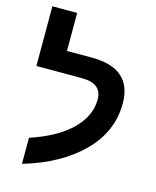

<svg xmlns="http://www.w3.org/2000/svg" viewBox="-124 -897 819 1010"><g transform="rotate(15 286.0 -392.0)"><path d="M94 29C229 -11 334 -70 410 -147C486 -224 524 -313 524 -414C524 -542 451 -606 304 -606H169V-813H34V-488H282C355 -488 391 -459 391 -401C391 -340 365 -285 313 -234C261 -184 188 -144 94 -113Z"/></g></svg>

Font: Noto Sans Hebrew Droid
Style: Bold
Weight: 700
Designer: Monotype Design Team
Foundry: Monotype Imaging Inc.
Version: Version 1.100